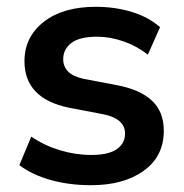

<svg xmlns="http://www.w3.org/2000/svg" viewBox="-20 -535 541 565"><path d="M248 10Q183 10 128.5 -5.5Q74 -21 37 -49L72 -133Q110 -107 156 -93Q202 -79 249 -79Q299 -79 323.5 -96Q348 -113 348 -142Q348 -186 283 -199L183 -218Q52 -245 52 -355Q52 -426 108.5 -470.5Q165 -515 262 -515Q318 -515 367.5 -500Q417 -485 451 -455L415 -374Q384 -399 344 -413Q304 -427 266 -427Q214 -427 190 -408.5Q166 -390 166 -361Q166 -316 226 -303L326 -284Q393 -271 427.5 -238.5Q462 -206 462 -150Q462 -75 403 -32.5Q344 10 248 10Z"/></svg>

Font: MulishBold
Style: Bold
Weight: 700
Designer: Vernon Adams
Foundry: Vernon Adams
Version: Version 3.602; ttfautohint (v1.8.3)